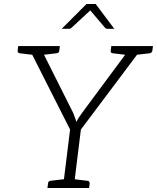

<svg xmlns="http://www.w3.org/2000/svg" viewBox="-20 -939 784 959"><path d="M294 0 330 -292 119 -709H166Q174 -709 178 -705Q182 -701 185 -695L346 -374Q351 -362 354.5 -351Q358 -340 362 -330Q366 -340 373.5 -351.5Q381 -363 389 -374L627 -695Q631 -700 636.5 -704.5Q642 -709 649 -709H697L384 -292L348 0ZM152 -677 156 -709H201L197 -677ZM603 -677 607 -709H664L660 -677ZM165 -709 153 -664 78 -673Q73 -674 70.5 -677Q68 -680 68 -686L71 -709ZM279 -709 276 -686Q276 -680 272.5 -677Q269 -674 263 -673L186 -664V-709ZM629 -709 617 -664 543 -673Q537 -674 534.5 -677Q532 -680 533 -686L536 -709ZM744 -709 741 -686Q740 -680 736.5 -677Q733 -674 728 -673L650 -664V-709ZM217 0 220 -23Q220 -29 223.5 -32Q227 -35 232 -36L309 -45L310 0ZM331 0 342 -45 417 -36Q423 -35 425.5 -32Q428 -29 428 -23L425 0ZM288 -795 412 -919H458L551 -795H517Q509 -795 504 -801L431 -887L338 -801Q336 -799 332 -797Q328 -795 324 -795Z"/></svg>

Font: Aleo Light
Style: Italic
Weight: 300
Italic angle: -7°
Designer: Alessio Laiso
Foundry: Alessio Laiso
Version: Version 2.001;gftools[0.9.29]